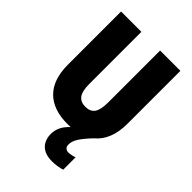

<svg xmlns="http://www.w3.org/2000/svg" viewBox="-272 -828 1183 1183"><g transform="rotate(45 319.5 -237.0)"><path d="M411 94Q411 113 421 121.5Q431 130 446 130Q457 130 473.5 126.5Q490 123 498 119V227Q481 233 458 236.5Q435 240 413 240Q351 240 319.5 209Q288 178 288 124Q288 96 300.5 67.5Q313 39 345 9Q331 10 317 10Q193 10 127 -56Q61 -122 61 -251V-714H238V-261Q238 -197 258.5 -170Q279 -143 320 -143Q362 -143 381.5 -170Q401 -197 401 -262V-714H578V-255Q578 -111 495 -43Q451 3 431 34.5Q411 66 411 94Z"/></g></svg>

Font: Noto Sans Myanmar UI Condensed Black
Style: Regular
Weight: 900
Width: 3
Designer: Monotype Design Team
Foundry: Monotype Imaging Inc.
Version: Version 2.103; ttfautohint (v1.8.4.7-5d5b)